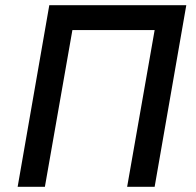

<svg xmlns="http://www.w3.org/2000/svg" viewBox="-20 -720 754 740"><path d="M48 0H153L259 -604H576L470 0H576L698 -700H170Z"/></svg>

Font: Fixel Display 20240404 Medium
Style: Italic
Weight: 500
Italic angle: -10°
Designer: AlfaBravo + MacPaw
Foundry: Kyrylo Tkachov, Marchela Mozhyna, Serhii Makarenko, Maria Weinstein, Zakhar Kryvoshyya
Version: Version 1.211;Glyphs 3.2 (3225)